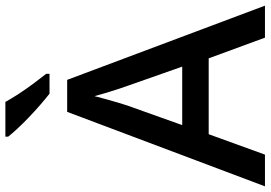

<svg xmlns="http://www.w3.org/2000/svg" viewBox="-162 -818 981 696"><g transform="rotate(-90 328.0 -470.5)"><path d="M539 0 464 -204H189L115 0H0L270 -717H386L655 0ZM364 -499Q360 -510 352.5 -532.5Q345 -555 338 -579Q331 -603 327 -618Q322 -598 315.5 -574.5Q309 -551 303 -531Q297 -511 293 -499L222 -300H434ZM306 -941Q318 -919 336 -891.5Q354 -864 373.5 -838Q393 -812 408 -793V-781H336Q318 -795 295.5 -814.5Q273 -834 250.5 -855.5Q228 -877 209.5 -897Q191 -917 180 -931V-941Z"/></g></svg>

Font: Noto Sans Kawi Medium
Style: Regular
Weight: 500
Designer: Fadhl Haqq
Version: Version 1.000